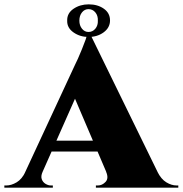

<svg xmlns="http://www.w3.org/2000/svg" viewBox="-60 -863 840 883"><path d="M351 -714 697 -6H457L264 -458ZM136 -73Q127 -53 132 -39Q137 -25 149.5 -17.5Q162 -10 174 -10H183V0H-40V-10Q-40 -10 -35.5 -10Q-31 -10 -31 -10Q-8 -10 16.5 -24.5Q41 -39 57 -73ZM351 -714V-558L105 -3H24L285 -565Q290 -574 298.5 -593.5Q307 -613 316.5 -636Q326 -659 333.5 -680Q341 -701 342 -714ZM433 -216V-166H150V-216ZM428 -73H664Q681 -39 705 -24.5Q729 -10 752 -10Q752 -10 756 -10Q760 -10 760 -10V0H381V-10H390Q410 -10 425.5 -26.5Q441 -43 428 -73ZM348 -843Q389 -843 417.5 -823Q446 -803 446 -769Q446 -736 417 -714.5Q388 -693 347 -693Q308 -693 278 -714Q248 -735 249 -768Q248 -802 278 -822.5Q308 -843 348 -843ZM347 -821Q329 -821 317 -806Q305 -791 305 -768Q305 -746 317 -731Q329 -716 347 -716Q366 -716 378.5 -731Q391 -746 390 -768Q391 -791 378.5 -806Q366 -821 347 -821Z"/></svg>

Font: Cinzel Black
Style: Regular
Weight: 900
Designer: Natanael Gama
Version: Version 2.000